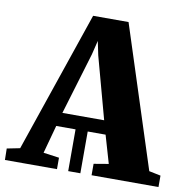

<svg xmlns="http://www.w3.org/2000/svg" viewBox="-112 -828 905 910"><g transform="rotate(10 340.0 -373.0)"><path d="M-29.5 0 -30.5 -55 32 -67.5 263.5 -745.5H434L653.5 -66.5L709.5 -55V0H387.5V-55L458.5 -67L419.5 -201H333.5V0H275V-201H182L145 -65.5L221 -55V0ZM200 -267H401L320 -565L306 -632L289.5 -564.5Z"/></g></svg>

Font: Merriweather 48pt Black
Style: Regular
Weight: 900
Version: Version 2.100